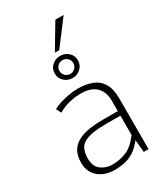

<svg xmlns="http://www.w3.org/2000/svg" viewBox="-236 -1070 1016 1175"><g transform="rotate(-30 272.5 -482.5)"><path d="M217.3 6.8Q146.5 6.8 102.1 -30.8Q57.6 -68.4 57.6 -134.8Q57.6 -174.8 71 -205.1Q84.5 -235.4 113.8 -255.6Q143.1 -275.9 189.9 -286.1Q236.8 -296.4 303.2 -296.4H410.2V-367.2Q410.2 -433.1 374 -468Q337.9 -502.9 267.1 -502.9Q226.6 -502.9 183.6 -492.2Q140.6 -481.4 106.4 -460.9L88.4 -495.6Q107.4 -506.8 137.5 -516.4Q167.5 -525.9 201.2 -532Q234.9 -538.1 264.6 -538.1Q322.8 -538.1 366 -521.5Q409.2 -504.9 433.1 -465.6Q457 -426.3 457 -357.9V-0.5H422.9L415 -87.9Q382.3 -45.9 348.1 -25.6Q314 -5.4 280.5 0.7Q247.1 6.8 217.3 6.8ZM219.7 -28.8Q269.5 -28.8 316.9 -47.4Q364.3 -65.9 410.2 -127.9V-264.2H308.6Q222.7 -264.2 179 -249.3Q135.3 -234.4 120.6 -205.8Q106 -177.2 106 -135.3Q106 -80.6 139.9 -54.7Q173.8 -28.8 219.7 -28.8ZM272.5 -609.4Q239.7 -609.4 215.3 -631.6Q190.9 -653.8 190.9 -688Q190.9 -722.2 215.3 -743.9Q239.7 -765.6 272.5 -765.6Q305.7 -765.6 330.1 -743.9Q354.5 -722.2 354.5 -688Q354.5 -653.8 330.1 -631.6Q305.7 -609.4 272.5 -609.4ZM272.5 -638.2Q292.5 -638.2 307.1 -652.8Q321.8 -667.5 321.8 -687Q321.8 -707.5 307.1 -721.7Q292.5 -735.8 272.5 -735.8Q252.4 -735.8 238 -721.7Q223.6 -707.5 223.6 -687Q223.6 -667 238.3 -652.6Q252.9 -638.2 272.5 -638.2ZM255.4 -798.3 358.9 -971.7H417.5L286.1 -798.3Z"/></g></svg>

Font: Comme Thin
Style: Regular
Weight: 250
Version: Version 1.000;gftools[0.9.27]